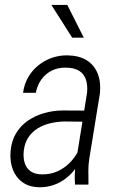

<svg xmlns="http://www.w3.org/2000/svg" viewBox="-20 -770 497 801"><path d="M296.9 -94.7 343.3 -383.8Q346.2 -415.5 338.1 -439Q330.1 -462.4 309.6 -474.9Q289.1 -487.3 255.4 -487.8Q223.1 -488.8 196.5 -475.6Q169.9 -462.4 152.8 -438.7Q135.7 -415 129.4 -382.8H76.2Q80.6 -417.5 96.9 -446.5Q113.3 -475.6 138.7 -496.3Q164.1 -517.1 195.3 -528.3Q226.6 -539.6 261.7 -539.1Q310.1 -538.1 341.6 -518.6Q373 -499 387.2 -463.9Q401.4 -428.7 397 -381.3L353 -111.3Q348.6 -84 348.6 -58.6Q348.6 -33.2 349.1 -6.3L348.6 0H293Q291 -23.9 292.2 -47.4Q293.5 -70.8 296.9 -94.7ZM345.7 -308.6 338.9 -262.2 250 -263.2Q220.2 -262.7 191.2 -256.1Q162.1 -249.5 137.9 -234.9Q113.8 -220.2 98.1 -196.5Q82.5 -172.9 79.1 -140.1Q76.2 -112.3 83 -90.3Q89.8 -68.4 107.4 -55.7Q125 -43 154.3 -42.5Q192.4 -42 223.4 -56.9Q254.4 -71.8 277.8 -98.1Q301.3 -124.5 314.9 -157.7L325.2 -124.5Q314.9 -95.7 297.9 -71Q280.8 -46.4 257.1 -27.6Q233.4 -8.8 205.3 1.2Q177.2 11.2 146 11.2Q102.5 10.7 74.7 -9Q46.9 -28.8 33.9 -61.8Q21 -94.7 23.9 -135.7Q26.9 -179.7 45.9 -212.2Q64.9 -244.6 95.7 -266.1Q126.5 -287.6 164.6 -298.3Q202.6 -309.1 243.7 -309.1ZM260.7 -749.5 329.6 -612.8H281.2L194.3 -749.5Z"/></svg>

Font: Roboto Condensed Light
Style: Italic
Weight: 300
Italic angle: -12°
Designer: Christian Robertson
Foundry: Google
Version: Version 3.0; 2020